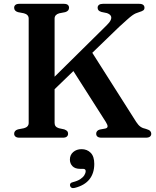

<svg xmlns="http://www.w3.org/2000/svg" viewBox="-20 -720 816 1004"><path d="M215 -269 538 -588Q554.5 -604 559.5 -616.5Q564.5 -629 559 -637.8Q553.5 -646.5 539 -651.5L510.5 -657.5Q499.5 -661 495 -666.2Q490.5 -671.5 490.5 -679.5Q490.5 -689 497.5 -694.5Q504.5 -700 518 -700H707.5Q722 -700 728.8 -694.5Q735.5 -689 735.5 -679.5Q735.5 -671 729.8 -666.2Q724 -661.5 706 -656Q697.5 -653.5 689.5 -650Q681.5 -646.5 671 -639Q660.5 -631.5 644.5 -617Q628.5 -602.5 603 -579.5L236 -225ZM346.5 -375.5 451.5 -461.5 692.5 -82Q703.5 -65 715.2 -57Q727 -49 743 -46Q760 -41 765.5 -34.8Q771 -28.5 771 -20.5Q771 -11 764 -5.5Q757 0 742.5 0H511Q496.5 0 489.8 -5.5Q483 -11 483 -21Q483 -29 487.8 -34.5Q492.5 -40 501.5 -42.5L531 -48Q542 -50.5 542.5 -58.8Q543 -67 533.5 -82ZM265.5 -77Q265.5 -66.5 271 -59.8Q276.5 -53 288 -49.5L316 -43.5Q327.5 -39 331.8 -34Q336 -29 336 -20.5Q336 -11.5 329.5 -5.8Q323 0 309 0H81.5Q67.5 0 60.8 -5.8Q54 -11.5 54 -20.5Q54 -37.5 74 -43.5L105 -49.5Q117 -52.5 123.5 -59.5Q130 -66.5 130 -77V-623Q130 -633.5 123.5 -640.5Q117 -647.5 105 -650.5L74 -656.5Q54 -662.5 54 -679.5Q54 -689 60.8 -694.5Q67.5 -700 81.5 -700H314Q328 -700 334.5 -694.5Q341 -689 341 -679.5Q341 -662.5 321 -656.5L290 -650.5Q278.5 -647.5 272 -640.5Q265.5 -633.5 265.5 -623ZM399.5 163Q372.5 163 359 149Q345.5 135 345.5 114.5Q345.5 90 363 75Q380.5 60 406.5 60Q435.5 60 454.2 79Q473 98 473 137Q473 185.5 447.8 217.5Q422.5 249.5 371 262.5Q360.5 265 354.5 262Q348.5 259 346.5 252Q344.5 245.5 348 240Q351.5 234.5 361 232.5Q385 226.5 399.5 217Q414 207.5 421 196.2Q428 185 428 174.5Q428 163 414.5 163Z"/></svg>

Font: Fraunces Medium
Style: Regular
Weight: 500
Version: Version 1.000;[b76b70a41]